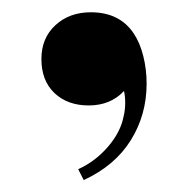

<svg xmlns="http://www.w3.org/2000/svg" viewBox="-20 -161 311 319"><path d="M202.1 -105.5Q212.4 -90.3 218 -68.1Q223.6 -45.9 223.6 -22Q223.6 29.8 197.3 72Q170.9 114.3 119.1 138.2L109.9 120.1Q138.2 107.4 159.4 82.8Q180.7 58.1 185.5 31.7Q188 22 188 9.3Q188 -1.5 186 -9.8Q163.6 14.2 127.4 14.2Q92.3 14.2 70.6 -6.3Q48.8 -26.9 48.8 -63Q48.8 -97.7 72 -119.1Q95.2 -140.6 130.9 -140.6Q178.7 -140.6 202.1 -105.5Z"/></svg>

Font: TypoPRO Playfair Display SC
Style: Bold
Weight: 700
Designer: Claus Eggers Sørensen
Foundry: Claus Eggers Sørensen
Version: Version 1.004;PS 001.004;hotconv 1.0.70;makeotf.lib2.5.58329